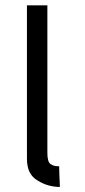

<svg xmlns="http://www.w3.org/2000/svg" viewBox="-20 -704 325 734"><path d="M161.1 -683.6Q141.6 -683.6 83 -683.6Q83 -537.1 83 -97.7Q83 -67.4 92.8 -46.9Q103.5 -25.4 124 -13.7Q144.5 -1 166 4.9Q187.5 10.7 209 10.7Q207 -23.4 207 -35.2Q206.1 -46.9 207 -38.1Q208 -28.3 207 -36.1Q207 -43 206.1 -68.4Q195.3 -68.4 186.5 -70.3Q178.7 -73.2 172.9 -77.1Q167 -81.1 164.1 -91.8Q161.1 -102.5 161.1 -119.1Q161.1 -155.3 161.1 -225.6Q161.1 -295.9 161.1 -401.4Q161.1 -506.8 161.1 -577.1Q161.1 -647.5 161.1 -683.6Z"/></svg>

Font: Aptus Gothic JP
Style: Medium
Weight: 400
Designer: Fuminori Ogawa / Motoya
Version: Version 1